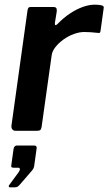

<svg xmlns="http://www.w3.org/2000/svg" viewBox="-20 -560 464 822"><path d="M47 0Q37 0 32.5 -6.5Q28 -13 29 -22L98 -517Q100 -525 102.5 -527.5Q105 -530 111 -530H210Q217 -530 220.5 -526Q224 -522 223 -511L215 -462Q214 -453 217.5 -452.5Q221 -452 227 -458Q252 -484 280 -502.5Q308 -521 335 -530.5Q362 -540 385 -540Q405 -540 415.5 -537Q426 -534 424 -526L411 -432Q410 -423 408 -420.5Q406 -418 401 -419Q385 -421 368.5 -422Q352 -423 341 -423Q320 -423 296.5 -414.5Q273 -406 252 -391Q231 -376 217 -358Q203 -340 201 -322L158 -16Q156 -6 152 -3Q148 0 136 0H47ZM22 242Q18 242 17.5 238Q17 234 21 230L60 177Q66 168 65 163Q64 158 58 158H38Q31 158 29 155Q27 152 29 143L38 78Q41 63 52 63H126Q138 63 137 74L126 153Q124 162 118 169L67 228Q62 234 57 238Q52 242 43 242Z"/></svg>

Font: Libre Franklin Thin SemiBold
Style: Italic
Weight: 600
Italic angle: -8°
Version: Version 3.000